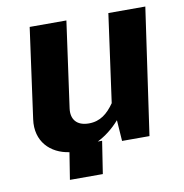

<svg xmlns="http://www.w3.org/2000/svg" viewBox="-75 -601 758 793"><g transform="rotate(-10 304.0 -204.5)"><path d="M155 121H293L314 -15H296C328 -31 360 -55 389 -88L395 0H510L586 -530H431L380 -161C352 -121 321 -95 273 -95C221 -95 199 -126 205 -170L255 -530H101L49 -152C36 -60 95 -3 173 8Z"/></g></svg>

Font: Cheyenne Sans
Style: Bold Italic
Weight: 700
Italic angle: -8.13011°
Designer: The Public Sans project authors (U.S. Web Design System), Libre Franklin designed by Pablo Impallari and Rodrigo Fuenzal
Foundry: The Cheyenne Sans Project Authors
Version: Version 2.007